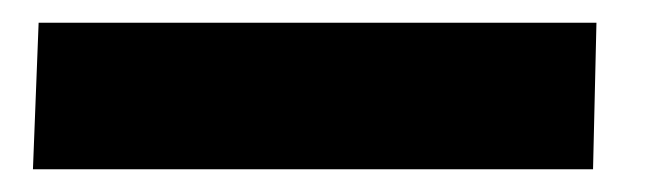

<svg xmlns="http://www.w3.org/2000/svg" viewBox="-20 8 568 169"><path d="M9 157 14 28H505L502 157Z"/></svg>

Font: Literata 72pt ExtraBold
Style: Italic
Weight: 800
Italic angle: -2°
Designer: Latin by Veronika Burian and Jose Scaglione. Greek by Irene Vlachou. Cyrillic by Vera Evstafieva
Foundry: TypeTogether
Version: Version 3.002